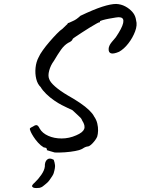

<svg xmlns="http://www.w3.org/2000/svg" viewBox="-20 -717 712 972"><path d="M257 55Q239 50 228 46.5Q217 43 217 43Q219 38 215.5 34Q212 30 201 29Q186 20 172.5 5Q159 -10 149.5 -25Q140 -40 136 -49Q129 -64 132 -67.5Q135 -71 146 -76Q157 -84 165 -83.5Q173 -83 181 -66Q194 -43 224 -29.5Q254 -16 292 -16Q330 -16 366 -32Q399 -46 406 -63.5Q413 -81 396 -107Q393 -115 388.5 -120Q384 -125 375 -133Q366 -141 347 -159Q332 -166 319.5 -172Q307 -178 293 -185Q277 -193 255 -208Q233 -223 214 -241.5Q195 -260 186 -276Q170 -291 163.5 -317.5Q157 -344 160 -374Q163 -404 176 -428Q182 -442 197 -463Q212 -484 231 -506Q250 -528 267.5 -546Q285 -564 296 -571Q304 -579 313 -587.5Q322 -596 322 -596Q323 -601 325.5 -601Q328 -601 328 -601Q333 -604 350 -611Q367 -618 387 -637Q454 -669 497.5 -683Q541 -697 568 -697Q593 -696 614.5 -684.5Q636 -673 651 -655.5Q666 -638 669 -614Q676 -590 664 -558Q652 -526 630 -497.5Q608 -469 583 -455Q555 -443 542 -447Q529 -451 530 -470Q530 -478 535.5 -489Q541 -500 566 -528Q598 -575 603.5 -600.5Q609 -626 589 -629Q583 -631 567 -628.5Q551 -626 532 -622.5Q513 -619 499.5 -615Q486 -611 486 -609Q486 -609 486 -606Q486 -603 482 -604Q480 -604 466.5 -596.5Q453 -589 433.5 -577Q414 -565 395 -552.5Q376 -540 362.5 -531Q349 -522 348 -520Q346 -509 325 -500Q305 -488 289 -465.5Q273 -443 253 -409Q236 -386 229 -359.5Q222 -333 229 -317Q234 -301 259 -279Q284 -257 323 -234Q357 -215 385 -196Q413 -177 431.5 -159Q450 -141 456 -128Q468 -111 472.5 -92Q477 -73 476.5 -55.5Q476 -38 472 -25Q465 -9 448.5 8.5Q432 26 420 25Q409 28 403.5 32Q398 36 391 39Q384 43 360.5 47.5Q337 52 308.5 54Q280 56 257 55ZM164 235Q154 235 149.5 233Q145 231 142 226Q142 219 156 207Q174 190 189.5 167.5Q205 145 207 126Q206 102 218.5 91Q231 80 252 92Q257 106 258.5 119Q260 132 252 159Q251 164 244.5 174.5Q238 185 230.5 195Q223 205 219 208Q217 210 211.5 214.5Q206 219 201 223Q196 227 193 229Q190 230 187.5 231.5Q185 233 180 234Q175 235 164 235Z"/></svg>

Font: Caveat Medium
Style: Regular
Weight: 500
Designer: Pablo Impallari
Foundry: Pablo Impallari
Version: Version 2.000